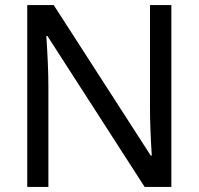

<svg xmlns="http://www.w3.org/2000/svg" viewBox="-20 -734 780 754"><path d="M653 0H548L166 -593H162Q170 -468 170 -399V0H87V-714H191L572 -123H576Q569 -235 569 -311V-714H653Z"/></svg>

Font: Advent Sans Logo
Style: Regular
Weight: 400
Designer: Types & Symbols
Foundry: Types & Symbols
Version: Version 1.002